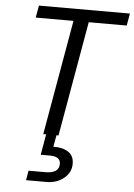

<svg xmlns="http://www.w3.org/2000/svg" viewBox="-62 -746 735 1053"><g transform="rotate(5 305.0 -220.0)"><path d="M194 0 305 -633H97L109 -700H610L598 -633H389L278 0ZM122 260 131 207H223Q299 207 299 155Q299 114 240 114H190L211 -6H268L255 64Q306 63 337.5 83.5Q369 104 369 148Q369 196 330 228Q291 260 233 260Z"/></g></svg>

Font: DeepMind Sans
Style: Italic
Weight: 400
Italic angle: -10°
Designer: Jonny Pinhorn / Modifications: Colophon Foundry
Foundry: Colophon Foundry
Version: Version 1.002; ttfautohint (v1.8.2)